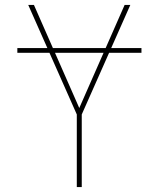

<svg xmlns="http://www.w3.org/2000/svg" viewBox="-20 -755 640 775"><path d="M290 0V-293L94 -735H117L300 -319L483 -735H506L310 -293V0ZM551 -542H50V-561H551Z"/></svg>

Font: Iosevka Thin Extended
Style: Regular
Weight: 100
Width: 7
Monospace: yes
Designer: Belleve Invis
Foundry: Belleve Invis
Version: Version 32.5.0; ttfautohint (v1.8.4)